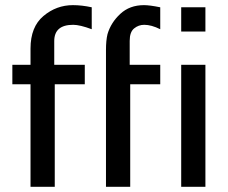

<svg xmlns="http://www.w3.org/2000/svg" viewBox="-20 -723 882 743"><path d="M27.8 -397V-472.2H98.1V-535.2Q98.1 -619.1 148.2 -661.1Q198.2 -703.1 262.2 -703.1Q296.4 -703.1 335 -694.8V-609.9Q289.1 -627 263.2 -627Q189.9 -627 189.9 -564V-472.2H308.1V-397H191.9V0H98.1V-397ZM390.1 0V-529.8Q390.1 -566.9 396 -590.8Q409.2 -635.7 445.6 -669.4Q481.9 -703.1 537.1 -703.1Q559.1 -703.1 600.1 -694.8V-609.9Q565.9 -627 538.1 -627Q516.1 -627 499 -613Q481.9 -599.1 481.9 -564.9V-472.2H600.1V-397H483.9V0ZM681.2 0V-472.2H774.9V0ZM681.2 -601.1V-694.8H774.9V-601.1Z"/></svg>

Font: CMU Bright
Style: SemiBold
Weight: 600
Version: Version 0.7.0